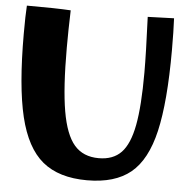

<svg xmlns="http://www.w3.org/2000/svg" viewBox="-54 -810 840 867"><g transform="rotate(5 366.5 -376.5)"><path d="M30 -629Q30 -714 33 -757Q169 -757 232 -753Q229 -662 229 -584Q229 -401 247 -296.5Q265 -192 305 -145.5Q345 -99 416 -99Q481 -99 518 -137.5Q555 -176 571.5 -263Q588 -350 588 -502Q588 -589 581 -754L700 -758Q703 -700 703 -614Q703 -379 672 -245.5Q641 -112 569.5 -53.5Q498 5 372 5Q244 5 170 -56Q96 -117 63 -254Q30 -391 30 -629Z"/></g></svg>

Font: Otomanopee One
Style: Regular
Weight: 400
Designer: Das Ende der Wildnis
Foundry: Gutenberg Labo
Version: Version 3.005